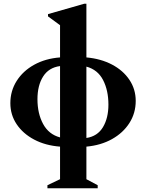

<svg xmlns="http://www.w3.org/2000/svg" viewBox="-20 -770 776 1020"><path d="M232 230V214L299 182V9Q221 3 161.5 -28.5Q102 -60 68.5 -110Q35 -160 35 -222Q35 -287 68.5 -340Q102 -393 161.5 -426Q221 -459 299 -465V-636L235 -683V-695L427 -750H439V-465Q516 -458 575 -427Q634 -396 667.5 -346Q701 -296 701 -234Q701 -169 667.5 -116.5Q634 -64 575 -31Q516 2 439 9V182L499 214V230ZM179 -243Q179 -167 209 -111.5Q239 -56 299 -40V-419Q239 -411 209 -363.5Q179 -316 179 -243ZM556 -214Q556 -290 527.5 -345Q499 -400 439 -416V-37Q498 -46 527 -94.5Q556 -143 556 -214Z"/></svg>

Font: Spectral
Style: Bold
Weight: 700
Designer: Jean-Baptiste Levee
Foundry: Production Type
Version: Version 2.001